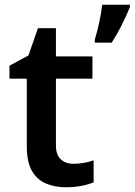

<svg xmlns="http://www.w3.org/2000/svg" viewBox="-20 -780 568 810"><path d="M289 -89Q312 -89 334.5 -93Q357 -97 375 -104V-11Q355 -2 324 4Q293 10 258 10Q212 10 174.5 -5.5Q137 -21 115 -58.5Q93 -96 93 -165V-448H20V-503L100 -546L140 -661H216V-542H370V-448H216V-166Q216 -127 236.5 -108Q257 -89 289 -89ZM528 -750Q516 -720 495.5 -678.5Q475 -637 451 -600H380V-613Q389 -642 398.5 -685Q408 -728 411 -760H528Z"/></svg>

Font: Noto Sans New Tai Lue Semibold
Style: Regular
Weight: 400
Designer: Monotype Design Team
Foundry: Monotype Imaging Inc.
Version: Version 2.004; ttfautohint (v1.8.4.7-5d5b)